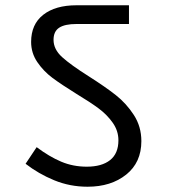

<svg xmlns="http://www.w3.org/2000/svg" viewBox="-20 -708 640 728"><path d="M77 -87 119 -150Q167 -114 212 -95Q257 -76 309 -76Q366 -76 397.5 -101Q429 -126 429 -176Q429 -212 407.5 -242.5Q386 -273 354.5 -296.5Q323 -320 270 -352Q212 -388 178.5 -413Q145 -438 121.5 -472.5Q98 -507 98 -549Q98 -616 144 -652Q190 -688 270 -688H469V-617H270Q226 -617 204.5 -603Q183 -589 183 -557Q183 -521 215.5 -491.5Q248 -462 316 -419Q379 -379 419 -347.5Q459 -316 487.5 -272Q516 -228 516 -173Q516 -92 458.5 -46Q401 0 312 0Q245 0 185.5 -24.5Q126 -49 77 -87Z"/></svg>

Font: FiraGO
Style: Regular
Weight: 400
Designer: bBox Type
Foundry: bBox Type GmbH
Version: Version 1.001;April 20, 2020;FontCreator 12.0.0.2555 64-bit